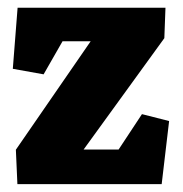

<svg xmlns="http://www.w3.org/2000/svg" viewBox="-20 -470 467 490"><path d="M24.4 0H392.6L411.6 -161.1L342.3 -178.7L282.7 -88.4H193.4L399.4 -372.6L402.3 -450.2H24.9L12.7 -294.4L91.3 -280.3L139.6 -364.7H211.4L20.5 -87.9Z"/></svg>

Font: Neuton ExtraBold
Style: Regular
Weight: 800
Designer: Brian M Zick
Foundry: Brian M Zick
Version: Version 1.560